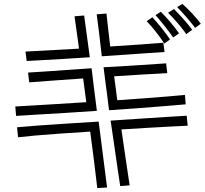

<svg xmlns="http://www.w3.org/2000/svg" viewBox="-20 -889 1044 979"><path d="M975 -747Q957 -771 931 -801Q905 -831 883 -853L910 -869Q936 -846 960.5 -819.5Q985 -793 1004 -768ZM930 -715Q911 -742 887 -770Q863 -798 837 -824L867 -843Q890 -820 915.5 -791.5Q941 -763 960 -737ZM863 -698Q845 -724 820 -755.5Q795 -787 773 -812L800 -829Q825 -804 848 -777Q871 -750 893 -719ZM819 -624Q784 -622 731 -618Q678 -614 617.5 -610Q557 -606 499 -602Q492 -667 484.5 -727.5Q477 -788 473 -816L523 -820Q526 -789 531 -746Q536 -703 542 -652Q622 -657 693.5 -662Q765 -667 813 -671ZM409 -810 438 -597Q373 -593 311 -589Q249 -585 198 -582.5Q147 -580 116 -578L110 -626L383 -641L360 -806ZM818 -667Q799 -696 775 -726.5Q751 -757 728 -781L757 -801Q779 -777 804 -746Q829 -715 847 -688ZM927 -357Q890 -354 826 -348.5Q762 -343 686.5 -337.5Q611 -332 536 -327Q531 -371 526.5 -403Q522 -435 518 -467.5Q514 -500 508 -546Q605 -551 691.5 -557Q778 -563 827 -566L833 -516Q787 -514 715 -509.5Q643 -505 562 -500Q566 -471 570 -440.5Q574 -410 578 -378Q652 -383 719 -388Q786 -393 839.5 -397.5Q893 -402 923 -405ZM58 -346Q88 -348 143 -351Q198 -354 269.5 -358.5Q341 -363 420 -368Q416 -399 412 -429Q408 -459 404 -489Q321 -483 248 -478Q175 -473 129 -469L123 -519Q157 -521 210.5 -524.5Q264 -528 326 -532.5Q388 -537 447 -541Q452 -498 456 -466.5Q460 -435 464 -402.5Q468 -370 474 -324Q390 -318 310 -313Q230 -308 165.5 -304.5Q101 -301 62 -298ZM593 60Q587 22 579 -33.5Q571 -89 562 -151.5Q553 -214 544 -274Q620 -279 695.5 -284Q771 -289 833.5 -293Q896 -297 932 -299L937 -248Q907 -247 855 -244Q803 -241 737.5 -237.5Q672 -234 599 -229Q610 -155 620.5 -82Q631 -9 641 56ZM476 70Q469 6 459.5 -67.5Q450 -141 440 -218Q362 -213 289.5 -208Q217 -203 160.5 -198Q104 -193 72 -189L67 -240Q108 -244 175.5 -249Q243 -254 323.5 -259Q404 -264 483 -269L526 67Z"/></svg>

Font: Train One
Style: Regular
Weight: 400
Designer: Fontworks Inc.
Foundry: Fontworks Inc.
Version: Version 1.100